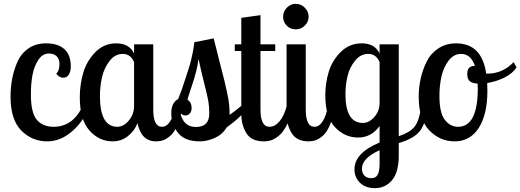

<svg xmlns="http://www.w3.org/2000/svg" viewBox="-20 -731 2713 1001"><path d="M35 -227Q35 -274 43 -318Q51 -362 70 -406.5Q89 -451 127.5 -478Q166 -505 220 -505Q283 -505 316 -474.5Q349 -444 349 -385Q349 -359 339 -342.5Q329 -326 310 -326Q288 -326 273 -347Q290 -361 290 -399Q290 -423 275.5 -437.5Q261 -452 235 -452Q201 -452 179 -417.5Q157 -383 149 -338Q141 -293 141 -240Q141 -143 172 -106.5Q203 -70 259 -70Q361 -70 411 -179H445Q420 -103 358.5 -48.5Q297 6 226 6Q147 6 91 -50.5Q35 -107 35 -227Z M396 -223Q396 -290 414 -351.5Q432 -413 477 -459Q522 -505 586 -505Q654 -505 679 -452V-500H779V-160Q779 -70 824 -70Q873 -70 896 -179H933Q922 -120 905.5 -80.5Q889 -41 868.5 -23.5Q848 -6 831 0Q814 6 794 6Q716 6 697 -89Q681 -48 646.5 -21Q612 6 567 6Q497 6 446.5 -50.5Q396 -107 396 -223ZM501 -230Q501 -70 592 -70Q624 -70 651.5 -102.5Q679 -135 679 -179V-407Q661 -450 620 -450Q580 -450 551.5 -413.5Q523 -377 512 -329Q501 -281 501 -230Z M873 -142Q873 -195 909 -215Q912 -222 927 -262Q941 -304 945 -316L960 -362Q971 -396 975.5 -414.5Q980 -433 985.5 -460Q991 -487 993 -511L1094 -531L1126 -404Q1144 -335 1150.5 -308Q1157 -281 1164.5 -245.5Q1172 -210 1174.5 -186.5Q1177 -163 1177 -132Q1202 -149 1238 -179H1280Q1238 -121 1161 -66Q1140 -30 1100 -12Q1060 6 1022 6Q943 6 908 -38.5Q873 -83 873 -142ZM920 -143Q936 -69 1001 -69Q1071 -69 1071 -139Q1071 -176 1066 -204.5Q1061 -233 1044.5 -297.5Q1028 -362 1015 -424Q1011 -391 1002 -356Q993 -321 978.5 -278.5Q964 -236 957 -212Q979 -197 979 -168Q979 -150 969.5 -139.5Q960 -129 947 -129Q931 -129 920 -143Z M1204 -465V-500H1238V-638L1338 -652V-500H1415V-465H1338V-160Q1338 -70 1385 -70Q1413 -70 1437 -98Q1461 -126 1475 -179H1512Q1496 -120 1476 -80.5Q1456 -41 1434 -23.5Q1412 -6 1394.5 0Q1377 6 1356 6Q1291 6 1264.5 -36.5Q1238 -79 1238 -139V-465Z M1456 -644Q1456 -671 1475.5 -691Q1495 -711 1522 -711Q1549 -711 1569 -691Q1589 -671 1589 -644Q1589 -617 1569 -597.5Q1549 -578 1522 -578Q1494 -578 1475 -597Q1456 -616 1456 -644ZM1474 -139V-500H1574V-160Q1574 -70 1619 -70Q1668 -70 1691 -179H1728Q1717 -120 1700.5 -80.5Q1684 -41 1663.5 -23.5Q1643 -6 1626 0Q1609 6 1589 6Q1527 6 1500.5 -37Q1474 -80 1474 -139Z M1676 -233Q1676 -298 1694 -357Q1712 -416 1757 -460.5Q1802 -505 1866 -505Q1934 -505 1959 -452V-500H2059V-21Q2115 -39 2140.5 -69.5Q2166 -100 2176 -179H2213Q2198 -80 2165.5 -43.5Q2133 -7 2059 15V79Q2059 167 2024 208.5Q1989 250 1934 250Q1886 250 1857 222Q1828 194 1828 152Q1828 66 1959 12V-74Q1916 -14 1847 -14Q1777 -14 1726.5 -68Q1676 -122 1676 -233ZM1781 -240Q1781 -90 1872 -90Q1904 -90 1931.5 -121Q1959 -152 1959 -194V-407Q1941 -450 1900 -450Q1860 -450 1831.5 -415Q1803 -380 1792 -334.5Q1781 -289 1781 -240ZM1867 148Q1867 171 1880 184.5Q1893 198 1915 198Q1940 198 1949.5 179Q1959 160 1959 122V52Q1867 94 1867 148Z M2163 -227Q2163 -275 2173 -320.5Q2183 -366 2204 -409Q2225 -452 2265 -478.5Q2305 -505 2358 -505Q2492 -505 2515 -347H2521Q2600 -347 2658 -407L2673 -380Q2654 -349 2611.5 -327.5Q2569 -306 2520 -298Q2520 -292 2520.5 -278Q2521 -264 2521 -257Q2521 -134 2476 -64Q2431 6 2350 6Q2274 6 2218.5 -51Q2163 -108 2163 -227ZM2271 -231Q2271 -143 2299 -106.5Q2327 -70 2368 -70Q2471 -70 2471 -271Q2471 -287 2470 -295Q2441 -297 2428.5 -308.5Q2416 -320 2416 -345Q2416 -368 2426 -377.5Q2436 -387 2456 -388Q2434 -450 2384 -450Q2345 -450 2318.5 -414.5Q2292 -379 2281.5 -332Q2271 -285 2271 -231Z"/></svg>

Font: Lobster Two
Style: Regular
Weight: 400
Designer: Pablo Impallari
Foundry: Pablo Impallari. www.impallari.com
Version: Version 1.006